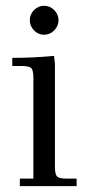

<svg xmlns="http://www.w3.org/2000/svg" viewBox="-20 -637 301 657"><path d="M22 -411.1V-439Q94.7 -439 165 -445.8L168 -418V-65.9Q168 -41 175 -33.4Q182.1 -25.9 207 -25.9H242.2V0H47.9V-25.9H94.2V-371.1Q94.2 -396 87.2 -403.6Q80.1 -411.1 55.2 -411.1ZM96.4 -533Q82 -547.9 82 -567.9Q82 -587.9 96.4 -602.5Q110.8 -617.2 130.9 -617.2Q150.9 -617.2 165.5 -602.5Q180.2 -587.9 180.2 -567.9Q180.2 -547.9 165.5 -533Q150.9 -518.1 130.9 -518.1Q110.8 -518.1 96.4 -533Z"/></svg>

Font: Dihjauti
Style: Regular
Weight: 400
Designer: T. Christopher White
Version: Version 3.0.0